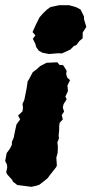

<svg xmlns="http://www.w3.org/2000/svg" viewBox="-61 -539 354 743"><path d="M206 -519 234 -511 251 -502 264 -475V-465L273 -435L259 -413V-391L246 -380L235 -365L225 -361L211 -347L178 -332L165 -333L129 -330L103 -335L89 -343L79 -357L76 -369L66 -389L76 -402L65 -415L79 -446L92 -472L107 -489L122 -503L135 -512L169 -519ZM161 -298 169 -288 183 -287 187 -281 197 -265 195 -253 199 -239 210 -229 200 -208 202 -187 192 -165 197 -155 185 -136 182 -123 187 -107 178 -94 182 -77 170 -64 168 -50V-36L166 -16L167 -3L161 12L163 28L162 53L157 71L159 101L157 107L131 140L123 151L108 163L91 176L79 180L60 184L38 181L6 177L-11 164L-14 157L-33 136L-37 128L-33 109L-34 98L-41 84L-35 53L-23 37L-15 21V10L-8 -6L-2 -36L3 -58L17 -77L9 -92L26 -108L28 -122L26 -137L33 -152L38 -177L42 -197L46 -224L51 -232L66 -260L81 -271L94 -283L119 -296Z"/></svg>

Font: Winky Rough ExtraBold
Style: Italic
Weight: 800
Italic angle: -8.97852°
Designer: Simon Atzbach
Foundry: typofactur
Version: Version 1.206; ttfautohint (v1.8.4.7-5d5b)